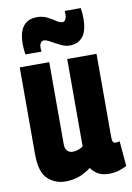

<svg xmlns="http://www.w3.org/2000/svg" viewBox="-87 -819 610 884"><g transform="rotate(-10 218.0 -377.0)"><path d="M148 10Q98 10 64 -22.5Q30 -55 30 -136V-544H168V-161Q168 -139 178 -129Q188 -119 204 -119Q228 -119 252 -135V-544H389V-154Q389 -138 393 -132Q397 -126 405 -126Q415 -126 424 -129L434 -12Q418 -3 397 3.5Q376 10 349 10Q320 10 300 -1.5Q280 -13 267 -32Q241 -12 211.5 -1Q182 10 148 10ZM66 -598Q64 -611 63 -623Q62 -635 62 -646Q62 -758 148 -758Q175 -758 196 -747Q217 -736 232.5 -725.5Q248 -715 260 -715Q270 -715 275 -725Q280 -735 280 -747Q280 -757 279 -764H354Q356 -752 357 -740Q358 -728 358 -716Q358 -657 336 -630Q314 -603 274 -603Q255 -603 232.5 -614Q210 -625 190.5 -636Q171 -647 161 -647Q151 -647 145.5 -638.5Q140 -630 140 -617Q140 -612 140.5 -607Q141 -602 142 -598Z"/></g></svg>

Font: Georama Condensed
Style: Bold
Weight: 700
Width: 3
Designer: Jean-Baptiste Levee
Foundry: Production Type
Version: Version 1.000